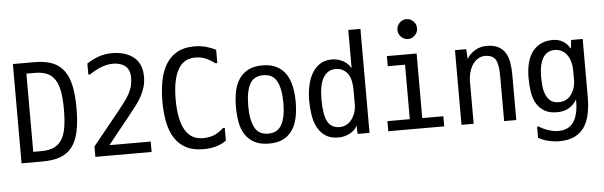

<svg xmlns="http://www.w3.org/2000/svg" viewBox="-54 -959 4108 1306"><g transform="rotate(-5 2000.0 -306.0)"><path d="M204 -621H146V-87H201Q253 -87 287 -102.5Q321 -118 341.5 -150.5Q362 -183 370.5 -234Q379 -285 379 -356Q379 -426 370.5 -476Q362 -526 341.5 -558.5Q321 -591 287.5 -606Q254 -621 204 -621ZM203 -16H60V-694H208Q279 -694 328 -675Q377 -656 407.5 -615Q438 -574 451.5 -510.5Q465 -447 465 -357Q465 -263 451 -198Q437 -133 405.5 -92.5Q374 -52 324 -34Q274 -16 203 -16Z M565 -578V-653Q598 -676 642.5 -692.5Q687 -709 738 -709Q829 -709 885 -664.5Q941 -620 941 -530Q941 -492 931.5 -460.5Q922 -429 906.5 -400Q891 -371 870 -343Q849 -315 825 -285L666 -87H948V-16H564V-87L751 -318Q775 -348 793.5 -373Q812 -398 825.5 -422.5Q839 -447 846 -473.5Q853 -500 853 -532Q853 -586 821.5 -611.5Q790 -637 738 -637Q704 -637 664.5 -623.5Q625 -610 577 -578Z M1458 -136V-49Q1398 -4 1301 -4Q1230 -4 1182.5 -29.5Q1135 -55 1105.5 -101Q1076 -147 1063.5 -211Q1051 -275 1051 -351Q1051 -427 1063.5 -492Q1076 -557 1105 -604.5Q1134 -652 1181 -679Q1228 -706 1298 -706Q1343 -706 1379 -696Q1415 -686 1446 -670V-579H1434Q1408 -599 1374.5 -614.5Q1341 -630 1299 -630Q1220 -630 1181 -560.5Q1142 -491 1142 -358Q1142 -220 1182.5 -149.5Q1223 -79 1304 -79Q1346 -79 1378.5 -91.5Q1411 -104 1446 -136Z M1750 -3Q1690 -3 1650.5 -24Q1611 -45 1587.5 -81Q1564 -117 1555 -165.5Q1546 -214 1546 -270Q1546 -326 1555.5 -374.5Q1565 -423 1588.5 -459Q1612 -495 1651 -516Q1690 -537 1750 -537Q1808 -537 1847.5 -516Q1887 -495 1910.5 -459Q1934 -423 1944 -374Q1954 -325 1954 -270Q1954 -215 1944.5 -166.5Q1935 -118 1911.5 -81.5Q1888 -45 1849 -24Q1810 -3 1750 -3ZM1750 -71Q1815 -71 1842.5 -123.5Q1870 -176 1870 -270Q1870 -366 1842.5 -418Q1815 -470 1750 -470Q1684 -470 1657 -418.5Q1630 -367 1630 -270Q1630 -176 1657 -123.5Q1684 -71 1750 -71Z M2353 -318Q2353 -346 2348 -373Q2343 -400 2330 -421.5Q2317 -443 2295.5 -456Q2274 -469 2241 -469Q2191 -469 2160.5 -421.5Q2130 -374 2130 -270Q2130 -165 2155.5 -119Q2181 -73 2237 -73Q2261 -73 2282 -83.5Q2303 -94 2318.5 -113.5Q2334 -133 2343.5 -160Q2353 -187 2353 -220ZM2224 -536Q2263 -536 2298.5 -517.5Q2334 -499 2352 -466H2353V-726H2436V-16H2355L2352 -72H2351Q2345 -57 2331.5 -44Q2318 -31 2300.5 -22Q2283 -13 2263 -8Q2243 -3 2225 -3Q2170 -3 2135.5 -26Q2101 -49 2081 -86.5Q2061 -124 2053.5 -172.5Q2046 -221 2046 -273Q2046 -318 2055 -365Q2064 -412 2084.5 -450Q2105 -488 2139 -512Q2173 -536 2224 -536Z M2802 -526V-85H2946V-16H2564V-85H2717V-457H2599V-526ZM2686 -697Q2686 -725 2706 -745Q2726 -765 2753 -765Q2780 -765 2800 -745Q2820 -725 2820 -697Q2820 -669 2800 -649Q2780 -629 2753 -629Q2726 -629 2706 -649Q2686 -669 2686 -697Z M3438 -16H3355V-324Q3355 -405 3335 -437Q3315 -469 3263 -469Q3239 -469 3217.5 -456.5Q3196 -444 3180.5 -422Q3165 -400 3156 -369Q3147 -338 3147 -301V-16H3064V-526H3141L3145 -458Q3162 -490 3198.5 -513Q3235 -536 3280 -536Q3329 -536 3359.5 -520Q3390 -504 3407.5 -475.5Q3425 -447 3431.5 -408Q3438 -369 3438 -322Z M3853 -315Q3853 -348 3845.5 -376Q3838 -404 3823.5 -424.5Q3809 -445 3787.5 -456.5Q3766 -468 3738 -468Q3717 -468 3698 -459.5Q3679 -451 3664 -430.5Q3649 -410 3640.5 -376.5Q3632 -343 3632 -294Q3632 -264 3635 -232Q3638 -200 3649 -173Q3660 -146 3680.5 -129Q3701 -112 3737 -112Q3771 -112 3793.5 -127Q3816 -142 3829 -163.5Q3842 -185 3847.5 -208Q3853 -231 3853 -248ZM3716 83Q3788 83 3821.5 33.5Q3855 -16 3855 -110V-120Q3811 -48 3729 -45Q3673 -43 3637.5 -62.5Q3602 -82 3581.5 -115.5Q3561 -149 3553.5 -195Q3546 -241 3546 -293Q3546 -345 3556 -389Q3566 -433 3588 -465.5Q3610 -498 3644.5 -517Q3679 -536 3729 -537Q3767 -538 3798 -521Q3829 -504 3849 -469H3851L3857 -526H3936V-133Q3936 -67 3925 -14Q3914 39 3888.5 76Q3863 113 3821 133Q3779 153 3718 153Q3682 153 3642 143.5Q3602 134 3575 117V41H3587Q3596 48 3611 55.5Q3626 63 3643.5 69Q3661 75 3680 79Q3699 83 3716 83Z"/></g></svg>

Font: D2Coding
Style: Regular
Weight: 400
Monospace: yes
Designer: Yong-Rak Park; Jeong-Hwan Yoon; Sang-Min Lee;
Foundry: NHN Corporation
Version: Version 1.3.2; Build 20180524